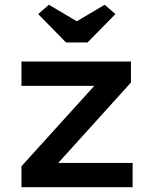

<svg xmlns="http://www.w3.org/2000/svg" viewBox="-20 -785 645 805"><path d="M70 0V-88L398 -450L405 -425H70V-527H529V-439L208 -84L198 -102H536V0ZM257 -607 140 -726 185 -765 317 -687H287L419 -765L464 -726L347 -607Z"/></svg>

Font: Lexend Exa Medium
Style: Regular
Weight: 500
Designer: Bonnie Shaver-Troup, Thomas Jockin
Foundry: Lexend
Version: Version 1.007